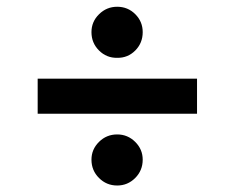

<svg xmlns="http://www.w3.org/2000/svg" viewBox="-20 -579 708 580"><path d="M575.2 -341.3V-235.4H93.8V-341.3ZM334 -18.6Q301.8 -18.6 279.1 -41.3Q256.3 -64 256.3 -96.7Q256.3 -127.9 279.1 -150.4Q301.8 -172.9 334 -172.9Q365.7 -172.9 388.4 -150.4Q411.1 -127.9 411.1 -96.7Q411.1 -64 388.4 -41.3Q365.7 -18.6 334 -18.6ZM334 -404.3Q301.8 -403.8 279.1 -426.5Q256.3 -449.2 256.3 -481.9Q256.3 -513.7 279.3 -536.1Q302.2 -558.6 334 -558.6Q366.2 -558.6 388.7 -536.1Q411.1 -513.7 411.1 -481.9Q411.1 -449.2 388.7 -426.5Q366.2 -403.8 334 -404.3Z"/></svg>

Font: Inter 17pt SemiBold
Style: Regular
Weight: 600
Version: Version 4.001;git-66647c0bb